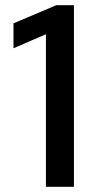

<svg xmlns="http://www.w3.org/2000/svg" viewBox="-20 -720 373 740"><path d="M265 -700V0H157V-588L32 -534V-630L197 -700Z"/></svg>

Font: Rosa Sans Medium
Style: Regular
Weight: 500
Designer: Pentagram / MCKL
Foundry: Pentagram / MCKL
Version: Version 1.005;September 16, 2019;FontCreator 11.5.0.2425 64-